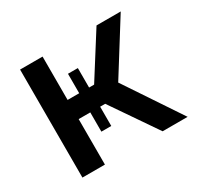

<svg xmlns="http://www.w3.org/2000/svg" viewBox="-118 -664 831 805"><g transform="rotate(-30 297.0 -261.5)"><path d="M395 -270 575.2 0H454.1L303.2 -220.2H278.8V-127H231V-220.2H174.8V0H65.9V-522.9H174.8V-313H231V-407.2H278.8V-313H303.2L436 -522.9H553.2Z"/></g></svg>

Font: Rawline SemiBold
Style: Regular
Weight: 600
Designer: Matt McInerney, Pablo Impallari, Rodrigo Fuenzalida
Foundry: Matt McInerney, Pablo Impallari, Rodrigo Fuenzalida
Version: Version 4.020;PS 004.020;hotconv 1.0.88;makeotf.lib2.5.64775